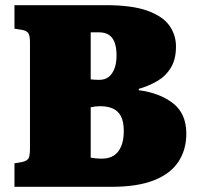

<svg xmlns="http://www.w3.org/2000/svg" viewBox="-20 -723 763 743"><path d="M36 0V-91L65 -96Q84 -100 90 -109.5Q96 -119 96 -149V-560Q96 -586 89 -595.5Q82 -605 62 -608L36 -612V-703H389Q491 -703 550.5 -681.5Q610 -660 635.5 -624Q661 -588 661 -543Q661 -493 641 -460.5Q621 -428 588 -409Q555 -390 517 -379V-374Q599 -363 650 -323Q701 -283 701 -206Q701 -143 670 -96.5Q639 -50 575 -25Q511 0 411 0ZM373 -109Q402 -109 420.5 -121Q439 -133 449 -157Q459 -181 459 -215Q459 -253 447.5 -274Q436 -295 415.5 -303.5Q395 -312 368 -312Q349 -312 331 -308V-113Q342 -111 351.5 -110Q361 -109 373 -109ZM364 -414Q385 -414 399.5 -424.5Q414 -435 422.5 -456.5Q431 -478 431 -508Q431 -536 424.5 -556Q418 -576 403 -587Q388 -598 362 -598H331V-416Q338 -415 346 -414.5Q354 -414 364 -414Z"/></svg>

Font: Literata 18pt Black
Style: Regular
Weight: 900
Designer: Latin by Veronika Burian and Jose Scaglione. Greek by Irene Vlachou. Cyrillic by Vera Evstafieva.
Foundry: TypeTogether
Version: Version 3.103;gftools[0.9.29]